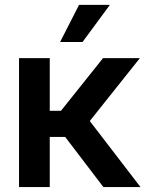

<svg xmlns="http://www.w3.org/2000/svg" viewBox="-20 -758 589 778"><path d="M57.1 0V-522.5H181.6V-309.1H227.1L397.5 -522.5H546.9L343.8 -267.6L549.3 0H398.9L244.1 -203.1H181.6V0ZM223.6 -587.9 300.3 -738.3H425.3L314.5 -587.9Z"/></svg>

Font: Inter 28pt SemiBold
Style: Regular
Weight: 600
Designer: Rasmus Andersson
Foundry: rsms
Version: Version 4.001;git-66647c0bb